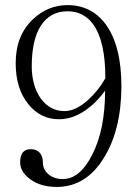

<svg xmlns="http://www.w3.org/2000/svg" viewBox="-20 -738 540 759"><path d="M395.5 -379.9Q395.5 -224.6 343.8 -125Q295.9 -30.3 228.5 -30.3Q192.4 -30.3 170.9 -49.8Q149.4 -68.4 149.4 -96.7Q149.4 -121.1 135.7 -135.7Q122.1 -148.4 102.5 -148.4Q81.1 -148.4 70.3 -135.7Q59.6 -122.1 59.6 -96.7Q59.6 -60.5 95.7 -32.2Q137.7 1 204.1 1Q319.3 1 389.6 -112.3Q459 -222.7 460 -395.5Q460 -557.6 397.5 -642.6Q340.8 -717.8 247.1 -717.8Q169.9 -717.8 110.4 -662.1Q42 -597.7 42 -488.3Q42 -386.7 92.8 -325.2Q140.6 -266.6 212.9 -266.6Q266.6 -266.6 317.4 -301.8Q361.3 -332 395.5 -379.9ZM396.5 -428.7Q369.1 -379.9 327.1 -341.8Q278.3 -298.8 235.4 -298.8Q176.8 -298.8 140.6 -349.6Q105.5 -400.4 105.5 -476.6Q105.5 -580.1 141.6 -636.7Q178.7 -693.4 247.1 -693.4Q310.5 -693.4 347.7 -642.6Q396.5 -577.1 396.5 -428.7Z"/></svg>

Font: BatangChe
Style: Regular
Weight: 400
Monospace: yes
Version: Version 2.21